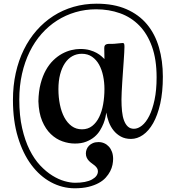

<svg xmlns="http://www.w3.org/2000/svg" viewBox="-20 -722 939 1035"><path d="M384.8 263.2Q443.8 263.2 475.8 245.6Q507.8 228 507.8 201.2Q507.8 191.4 502.9 184.1Q498 176.8 491 170.7Q483.9 164.6 475.3 158.7Q466.8 152.8 459.7 145.5Q452.6 138.2 447.8 128.4Q442.9 118.7 442.9 105Q442.9 94.2 447 83.3Q451.2 72.3 459.7 63.5Q468.3 54.7 481 49.3Q493.7 43.9 511.2 43.9Q527.8 43.9 542 50.3Q556.2 56.6 566.9 68.4Q577.6 80.1 583.7 96.9Q589.8 113.8 589.8 134.8Q589.8 148.9 586.4 166.3Q583 183.6 574 201.2Q564.9 218.8 550 235.4Q535.2 252 512 264.6Q488.8 277.3 456.8 285.2Q424.8 293 381.8 293Q314.9 292.5 254.9 260.3Q194.8 228 149.2 167Q103.5 106 76.7 17.8Q49.8 -70.3 49.8 -183.1Q49.8 -259.8 64.9 -328.1Q80.1 -396.5 108.4 -454.1Q136.7 -511.7 177 -557.6Q217.3 -603.5 267.3 -635.7Q317.4 -668 376.5 -685.1Q435.5 -702.1 501 -702.1Q593.8 -702.1 661.4 -672.6Q729 -643.1 772.5 -590.8Q815.9 -538.6 836.9 -466.3Q857.9 -394 857.9 -309.1Q857.9 -226.1 843.8 -163.3Q829.6 -100.6 805.7 -58.3Q781.7 -16.1 750.7 5.4Q719.7 26.9 686 26.9Q654.8 26.9 631.6 14.2Q608.4 1.5 592.3 -18.6Q576.2 -38.6 566.7 -64Q557.1 -89.4 553.2 -115.2Q551.8 -106.9 548.6 -91.1Q545.4 -75.2 538.1 -56.6Q530.8 -38.1 519 -18.8Q507.3 0.5 488.8 16.1Q470.2 31.7 444.6 41.7Q418.9 51.8 383.8 51.8Q350.6 51.8 316.4 39.8Q282.2 27.8 253.9 0.7Q225.6 -26.4 207.3 -69.8Q189 -113.3 187 -175.8Q188 -229.5 199 -271.2Q210 -313 227.5 -344.2Q245.1 -375.5 267.6 -397.2Q290 -418.9 314.7 -432.4Q339.4 -445.8 364.5 -451.9Q389.6 -458 412.1 -458Q441.9 -458 463.9 -451.7Q485.8 -445.3 501.5 -436.5Q517.1 -427.7 527.1 -418.7Q537.1 -409.7 543 -403.8Q543 -422.4 542.5 -435.1Q542 -447.8 542 -462.9Q542 -473.6 546.1 -478.3Q550.3 -482.9 557.1 -484.4Q564 -485.8 573.5 -485.4Q583 -484.9 594.2 -485.8Q609.9 -486.8 622.1 -488.5Q634.3 -490.2 641.1 -490.2Q647.9 -490.2 649.4 -484.9Q650.9 -479.5 650.9 -469.2Q650.9 -458.5 649.7 -437.7Q648.4 -417 646.7 -390.6Q645 -364.3 642.8 -335Q640.6 -305.7 638.9 -277.6Q637.2 -249.5 636 -225.6Q634.8 -201.7 634.8 -186Q634.8 -151.9 637.7 -123Q640.6 -94.2 648.4 -73Q656.2 -51.8 669.2 -39.8Q682.1 -27.8 702.1 -27.8Q723.6 -27.8 745.4 -45.2Q767.1 -62.5 784.7 -97.4Q802.2 -132.3 813.2 -184.3Q824.2 -236.3 824.2 -305.2Q824.2 -401.4 799.3 -470.7Q774.4 -540 730.5 -584.7Q686.5 -629.4 627 -650.6Q567.4 -671.9 498 -671.9Q439.9 -671.9 386.7 -656.2Q333.5 -640.6 287.6 -611.3Q241.7 -582 204.1 -539.6Q166.5 -497.1 139.9 -442.9Q113.3 -388.7 98.6 -323.7Q84 -258.8 84 -185.1Q84 -98.1 99.4 -31Q114.7 36.1 139.6 85.9Q164.6 135.7 196.5 169.7Q228.5 203.6 262 224.4Q295.4 245.1 327.4 254.2Q359.4 263.2 384.8 263.2ZM420.9 -432.1Q393.1 -432.1 369.9 -419.2Q346.7 -406.2 330.1 -381.6Q313.5 -356.9 304.2 -321.5Q294.9 -286.1 294.9 -241.2Q294.9 -197.3 303 -158Q311 -118.7 326.9 -89.1Q342.8 -59.6 366.5 -42.2Q390.1 -24.9 421.9 -24.9Q454.1 -24.9 477.1 -43Q500 -61 514.6 -91.1Q529.3 -121.1 536.1 -160.4Q543 -199.7 543 -242.2Q543 -278.3 535.9 -312.5Q528.8 -346.7 514.2 -373.3Q499.5 -399.9 476.3 -416Q453.1 -432.1 420.9 -432.1Z"/></svg>

Font: Henny Penny
Style: Regular
Weight: 400
Version: Version 1.001